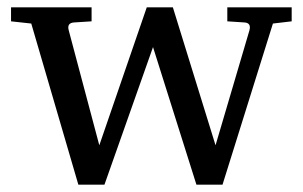

<svg xmlns="http://www.w3.org/2000/svg" viewBox="-20 -502 823 522"><path d="M773 -444 722 -438 585 0H514L396 -374L264 0H193L65 -438L10 -444V-482H229V-444L182 -441Q161 -440 167 -419L250 -107L379 -482H450L566 -107L658 -419Q664 -440 644 -441L598 -444V-482H773Z"/></svg>

Font: Apparatus SIL
Style: Regular
Weight: 400
Version: Version 1.0